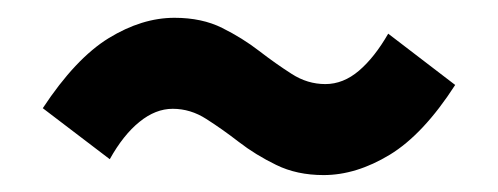

<svg xmlns="http://www.w3.org/2000/svg" viewBox="-20 -440 568 219"><path d="M349.1 -240.3Q318.6 -240.3 295 -251.9Q271.4 -263.4 252.4 -278.1Q233.4 -292.8 215.3 -304.3Q197.3 -315.9 177 -315.9Q157.4 -315.9 139.1 -301Q120.7 -286.2 105.2 -258.4L28.8 -316.6Q66.1 -373.2 104 -396.5Q141.9 -419.7 179 -419.7Q210.4 -419.7 233.5 -408.1Q256.6 -396.6 275.6 -381.9Q294.7 -367.2 312.7 -355.7Q330.7 -344.1 351.1 -344.1Q371.6 -344.1 389.5 -359.4Q407.3 -374.6 422.8 -401.6L499.2 -343.1Q462.9 -286.8 424.6 -263.5Q386.3 -240.3 349.1 -240.3Z"/></svg>

Font: Source Sans 3 Variable
Style: Regular
Weight: 200
Designer: Paul D. Hunt
Foundry: Adobe Systems Incorporated
Version: Version 3.026